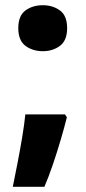

<svg xmlns="http://www.w3.org/2000/svg" viewBox="-20 -822 331 735"><path d="M50 -714Q50 -762 77.5 -782Q105 -802 144 -802Q182 -802 209.5 -782Q237 -762 237 -714Q237 -667 209.5 -646.5Q182 -626 144 -626Q105 -626 77.5 -646.5Q50 -667 50 -714ZM229 -384 236 -373Q227 -337 213 -289Q199 -241 182.5 -192.5Q166 -144 150 -107H29Q38 -151 47.5 -200Q57 -249 65 -297Q73 -345 77 -384Z"/></svg>

Font: Noto Sans Khmer UI ExtraBold
Style: Regular
Weight: 800
Designer: Danh Hong and the Monotype Design Team
Foundry: Monotype Imaging Inc.
Version: Version 2.002; ttfautohint (v1.8.4.7-5d5b)